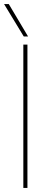

<svg xmlns="http://www.w3.org/2000/svg" viewBox="-51 -918 217 938"><path d="M63 0V-700H83V0ZM65 -740 -31 -898H-8L86 -740Z"/></svg>

Font: Georama SemiCondensed Thin
Style: Regular
Weight: 100
Width: 4
Designer: Jean-Baptiste Levee
Foundry: Production Type
Version: Version 1.000